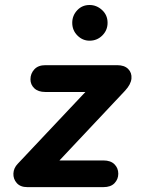

<svg xmlns="http://www.w3.org/2000/svg" viewBox="-20 -768 588 788"><path d="M92 0Q63.5 0 48.8 -16.8Q34 -33.5 35 -56Q36 -78.5 53 -96L330.5 -390.5H166Q137 -390.5 121 -405.5Q105 -420.5 105 -442.5Q105 -466 120.8 -483.2Q136.5 -500.5 166 -500.5H461Q490.5 -500.5 506 -485Q521.5 -469.5 519.5 -445.8Q517.5 -422 493.5 -396L224 -109.5H404.5Q434 -109.5 449.8 -93.8Q465.5 -78 465.5 -55Q465.5 -32.5 450 -16.2Q434.5 0 404.5 0ZM347.5 -601Q319 -601 297.8 -622.2Q276.5 -643.5 276.5 -674.5Q276.5 -704 296.8 -725.8Q317 -747.5 347.5 -747.5Q376.5 -747.5 399 -726.8Q421.5 -706 421.5 -674.5Q421.5 -644 400 -622.5Q378.5 -601 347.5 -601Z"/></svg>

Font: Edu AU VIC WA NT Pre SemiBold
Style: Regular
Weight: 600
Designer: Tina and Corey Anderson, Eben Sorkin, Mirko Velimirovic
Foundry: Google for Education
Version: Version 1.001